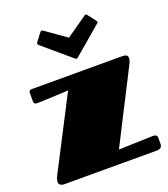

<svg xmlns="http://www.w3.org/2000/svg" viewBox="-138 -856 838 955"><g transform="rotate(-20 281.0 -378.5)"><path d="M32 -440C32 -427 42 -425 49 -425C82 -425 215 -432 215 -432L25 -64C14 -43 10 -33 10 -20C10 -10 19 0 38 0H528C550 0 556 -12 556 -24V-59C556 -72 544 -75 533 -75C513 -75 352 -69 352 -69L546 -450C552 -461 555 -471 555 -480C555 -495 546 -500 522 -500H50C35 -500 32 -495 32 -484ZM309 -677 200 -754C197 -755 195 -757 193 -757C191 -757 188 -756 185 -752L152 -709C151 -707 150 -704 150 -702C150 -700 151 -697 154 -695L302 -569C304 -567 306 -566 309 -566C313 -566 314 -567 316 -569L464 -695C467 -697 469 -700 469 -702C469 -704 468 -707 466 -709L433 -752C430 -756 428 -757 425 -757C423 -757 421 -755 419 -754Z"/></g></svg>

Font: Fascinate
Style: Regular
Weight: 900
Designer: Astigmatic (AOETI)
Foundry: Astigmatic (AOETI)
Version: Version 1.000